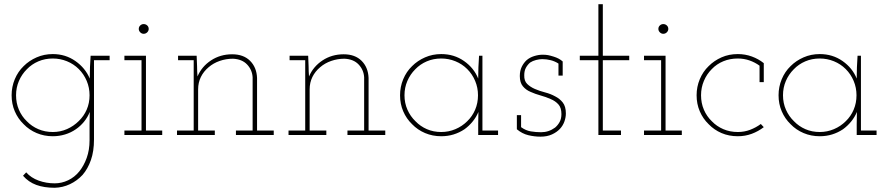

<svg xmlns="http://www.w3.org/2000/svg" viewBox="-20 -639 4205 909"><path d="M89 193Q115 223 152 236.5Q189 250 239 250Q277 249 311 233Q345 217 371 189Q396 160 410.5 118.5Q425 77 425 22V-354H499V-375H409Q407 -348 406 -321Q405 -294 405 -267Q384 -317 337 -350Q290 -383 230 -383Q189 -383 153.5 -367.5Q118 -352 92 -326Q65 -300 50 -264Q35 -228 35 -188Q35 -147 50 -112Q65 -77 92 -51Q118 -24 153.5 -9Q189 6 230 6Q260 6 288 -2.5Q316 -11 339 -27Q361 -42 378 -63Q395 -84 405 -109Q405 -94 404.5 -79Q404 -64 404 -50V25Q404 71 390.5 108.5Q377 146 355 173Q333 200 302.5 214.5Q272 229 239 229Q199 229 163 216Q127 203 104 177ZM230 -362Q265 -362 297 -349Q329 -336 353 -312Q377 -288 390.5 -256Q404 -224 404 -188Q404 -151 390.5 -120Q377 -89 353 -66Q329 -42 297.5 -28Q266 -14 230 -14Q193 -14 161.5 -27.5Q130 -41 107 -65Q83 -88 69.5 -119.5Q56 -151 56 -188Q56 -224 69.5 -255.5Q83 -287 107 -311Q130 -335 161.5 -348.5Q193 -362 230 -362Z M748 0V-21H671V-375H569V-354H650V-21H569V0ZM684 -502Q684 -512 677 -518.5Q670 -525 660 -525Q651 -525 644 -518.5Q637 -512 637 -502Q637 -493 644 -486Q651 -479 660 -479Q670 -479 677 -486Q684 -493 684 -502Z M997 0V-21H918V-216Q918 -248 931 -274.5Q944 -301 968 -321Q990 -340 1020 -350.5Q1050 -361 1083 -361Q1126 -359 1150 -333.5Q1174 -308 1176 -273V-21H1097V0H1276V-21H1197V-270Q1195 -320 1164 -351Q1133 -382 1079 -382Q1023 -382 979 -353Q935 -324 915 -277Q914 -291 913.5 -301.5Q913 -312 913 -326L911 -375H823V-354H897V-21H818V0Z M1525 0V-21H1446V-216Q1446 -248 1459 -274.5Q1472 -301 1496 -321Q1518 -340 1548 -350.5Q1578 -361 1611 -361Q1654 -359 1678 -333.5Q1702 -308 1704 -273V-21H1625V0H1804V-21H1725V-270Q1723 -320 1692 -351Q1661 -382 1607 -382Q1551 -382 1507 -353Q1463 -324 1443 -277Q1442 -291 1441.5 -301.5Q1441 -312 1441 -326L1439 -375H1351V-354H1425V-21H1346V0Z M2338 0V-21H2264V-375H2248Q2246 -348 2245 -321Q2244 -294 2244 -267Q2224 -317 2177 -350Q2130 -383 2069 -383Q2028 -383 1992.5 -367.5Q1957 -352 1931 -326Q1904 -300 1889 -264Q1874 -228 1874 -188Q1874 -147 1889 -112Q1904 -77 1931 -51Q1957 -24 1992.5 -9Q2028 6 2069 6Q2100 6 2127.5 -2.5Q2155 -11 2179 -27Q2201 -43 2218 -64Q2235 -85 2245 -109Q2245 -94 2244.5 -80Q2244 -66 2244 -51V0ZM2069 -362Q2104 -362 2136 -349Q2168 -336 2192 -312Q2216 -288 2229.5 -256Q2243 -224 2243 -188Q2243 -151 2229.5 -119.5Q2216 -88 2192 -65Q2168 -41 2136 -27.5Q2104 -14 2069 -14Q2032 -14 2001 -27.5Q1970 -41 1947 -65Q1923 -88 1909 -119.5Q1895 -151 1895 -188Q1895 -224 1908.5 -255.5Q1922 -287 1946 -311Q1969 -335 2000.5 -348.5Q2032 -362 2069 -362Z M2631 -29Q2645 -44 2652 -63.5Q2659 -83 2659 -102Q2659 -135 2644.5 -153.5Q2630 -172 2608 -183Q2586 -195 2560.5 -201.5Q2535 -208 2512 -218Q2491 -227 2476 -241.5Q2461 -256 2462 -283Q2462 -304 2470 -318.5Q2478 -333 2490 -343Q2502 -351 2518 -355Q2534 -359 2547 -359Q2568 -359 2587.5 -354Q2607 -349 2624 -338V-281H2644V-348Q2635 -356 2624.5 -361.5Q2614 -367 2601 -371Q2585 -376 2574.5 -378Q2564 -380 2549 -380Q2530 -380 2509 -373.5Q2488 -367 2473 -354Q2459 -341 2450 -322.5Q2441 -304 2441 -279Q2441 -248 2455.5 -230.5Q2470 -213 2492 -204Q2514 -194 2539.5 -187Q2565 -180 2587 -170Q2609 -161 2623.5 -145Q2638 -129 2638 -99Q2638 -77 2629.5 -61.5Q2621 -46 2608 -35Q2593 -24 2576.5 -18.5Q2560 -13 2542 -13Q2517 -13 2493 -17Q2469 -21 2447 -37V-94H2427V-27Q2452 -6 2481 1Q2510 8 2539 8Q2570 8 2593 -2.5Q2616 -13 2631 -29Z M2920 0V-21H2834V-354H2959V-375H2834V-619H2813V-375H2725V-354H2813V0Z M3208 0V-21H3131V-375H3029V-354H3110V-21H3029V0ZM3144 -502Q3144 -512 3137 -518.5Q3130 -525 3120 -525Q3111 -525 3104 -518.5Q3097 -512 3097 -502Q3097 -493 3104 -486Q3111 -479 3120 -479Q3130 -479 3137 -486Q3144 -493 3144 -502Z M3596 -37 3582 -52Q3559 -35 3531.5 -24.5Q3504 -14 3473 -14Q3436 -14 3404.5 -27.5Q3373 -41 3350 -65Q3326 -88 3312.5 -119.5Q3299 -151 3299 -188Q3299 -224 3312.5 -256Q3326 -288 3350 -312Q3373 -336 3404.5 -349Q3436 -362 3473 -362Q3502 -362 3528 -353Q3554 -344 3576 -328V-250H3596V-340Q3571 -360 3539.5 -371.5Q3508 -383 3473 -383Q3431 -383 3396 -367.5Q3361 -352 3335 -326Q3308 -300 3293 -264Q3278 -228 3278 -188Q3278 -147 3293 -112Q3308 -77 3335 -51Q3361 -24 3396 -9Q3431 6 3473 6Q3508 6 3539 -5.5Q3570 -17 3596 -37Z M4130 0V-21H4056V-375H4040Q4038 -348 4037 -321Q4036 -294 4036 -267Q4016 -317 3969 -350Q3922 -383 3861 -383Q3820 -383 3784.5 -367.5Q3749 -352 3723 -326Q3696 -300 3681 -264Q3666 -228 3666 -188Q3666 -147 3681 -112Q3696 -77 3723 -51Q3749 -24 3784.5 -9Q3820 6 3861 6Q3892 6 3919.5 -2.5Q3947 -11 3971 -27Q3993 -43 4010 -64Q4027 -85 4037 -109Q4037 -94 4036.5 -80Q4036 -66 4036 -51V0ZM3861 -362Q3896 -362 3928 -349Q3960 -336 3984 -312Q4008 -288 4021.5 -256Q4035 -224 4035 -188Q4035 -151 4021.5 -119.5Q4008 -88 3984 -65Q3960 -41 3928 -27.5Q3896 -14 3861 -14Q3824 -14 3793 -27.5Q3762 -41 3739 -65Q3715 -88 3701 -119.5Q3687 -151 3687 -188Q3687 -224 3700.5 -255.5Q3714 -287 3738 -311Q3761 -335 3792.5 -348.5Q3824 -362 3861 -362Z"/></svg>

Font: Josefin Slab Thin ExtraLight
Style: Regular
Weight: 250
Version: Version 2.000